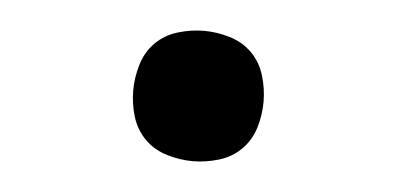

<svg xmlns="http://www.w3.org/2000/svg" viewBox="-29 -219 557 270"><g transform="rotate(5 250.0 -84.0)"><path d="M250 8Q232 8 213.5 2.5Q195 -3 182 -16Q169 -29 163.5 -47Q158 -65 158 -84Q158 -102 163.5 -120.5Q169 -139 182 -152Q195 -165 213.5 -170.5Q232 -176 250 -176Q268 -176 286.5 -170.5Q305 -165 318 -152Q331 -139 336.5 -120.5Q342 -102 342 -84Q342 -65 336.5 -47Q331 -29 318 -16Q305 -3 286.5 2.5Q268 8 250 8Z"/></g></svg>

Font: Iosevka Curly Semibold
Style: Regular
Weight: 600
Monospace: yes
Designer: Belleve Invis
Foundry: Belleve Invis
Version: Version 22.1.2; ttfautohint (v1.8.4)